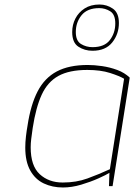

<svg xmlns="http://www.w3.org/2000/svg" viewBox="-20 -825 599 851"><path d="M259 6Q212 6 174 -12Q136 -30 114 -69.5Q92 -109 92 -171Q92 -194 95 -220Q98 -246 102 -268Q116 -361 147 -420.5Q178 -480 232 -508.5Q286 -537 369 -537Q398 -537 432.5 -532Q467 -527 499.5 -515Q532 -503 555 -481L479 0H463L465 -59Q451 -50 416.5 -34.5Q382 -19 340 -6.5Q298 6 259 6ZM258 -16Q318 -16 367.5 -34Q417 -52 467 -75L530 -476Q510 -488 468 -501.5Q426 -515 367 -515Q287 -515 239 -488.5Q191 -462 165 -405.5Q139 -349 125 -258Q121 -230 118.5 -210Q116 -190 116 -172Q116 -90 156 -53Q196 -16 258 -16ZM390 -600Q355 -600 327.5 -618Q300 -636 300 -683Q300 -715 314 -742.5Q328 -770 355 -787.5Q382 -805 421 -805Q454 -805 480.5 -786.5Q507 -768 507 -723Q507 -674 477.5 -637Q448 -600 390 -600ZM390 -616Q443 -616 467 -647.5Q491 -679 491 -721Q491 -761 468.5 -775Q446 -789 420 -789Q367 -789 341.5 -757.5Q316 -726 316 -683Q316 -644 339 -630Q362 -616 390 -616Z"/></svg>

Font: Exo Thin Thin
Style: Italic
Weight: 250
Italic angle: -9°
Version: Version 2.000